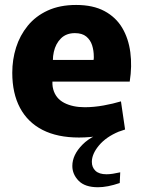

<svg xmlns="http://www.w3.org/2000/svg" viewBox="-20 -552 587 787"><path d="M303.8 11.7Q215.2 11.7 154.3 -19.5Q93.5 -50.7 61.9 -110.1Q30.3 -169.5 30.3 -253.7Q30.3 -308 45.9 -357.4Q61.5 -406.8 93.8 -446.5Q126.2 -486.2 175.7 -508.9Q225.2 -531.7 292.3 -531.7Q361.3 -531.7 408.2 -506.6Q455 -481.5 480.9 -437.9Q506.8 -394.3 514.2 -337.6Q521.7 -280.8 511.7 -217.5H119.5L210.3 -284.8Q187.7 -224.2 198.1 -186.2Q208.5 -148.3 243.2 -130.4Q277.8 -112.5 327.3 -112.5Q364.5 -112.5 404.6 -119.7Q444.7 -127 475.8 -136.5L492.7 -21.2Q450.3 -5.3 400.1 3.2Q349.8 11.7 303.8 11.7ZM120.5 -306.3H363.5Q364.5 -310.7 364.5 -313.7Q364.5 -316.7 364.5 -319.5Q364.5 -344.8 357.5 -366.6Q350.5 -388.3 333.6 -402.3Q316.7 -416.2 287 -416.2Q251.8 -416.2 230 -394.8Q208.2 -373.3 200.6 -339.3Q193 -305.3 200.3 -268.3ZM381.7 215.5Q328.3 215.5 302.4 189Q276.5 162.5 276.5 128.2Q276.5 82.7 318.4 40.5Q360.3 -1.7 434.2 -16.8L467 -12.5Q414.7 9.3 385.6 44.2Q356.5 79.2 356.5 111.5Q356.5 134.3 371.5 148.3Q386.5 162.3 416.5 162.3Q428.8 162.3 443 160.1Q457.2 157.8 472.8 154.3L470.8 198.2Q445.5 206.8 423.2 211.2Q400.8 215.5 381.7 215.5Z"/></svg>

Font: Murecho Thin
Style: Regular
Weight: 100
Designer: Neil Summerour
Foundry: Positype
Version: Version 1.010